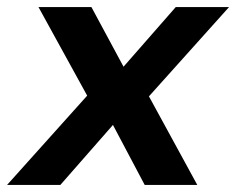

<svg xmlns="http://www.w3.org/2000/svg" viewBox="-45 -524 669 544"><path d="M-25 0 202 -253 64 -504H214L305 -335L453 -504H604L377 -251L514 0H365L275 -170L126 0Z"/></svg>

Font: DM Sans ExtraBold
Style: Italic
Weight: 800
Italic angle: -10°
Designer: Colophon Foundry, Jonny Pinhorn
Foundry: Colophon Foundry
Version: Version 4.004;gftools[0.9.30]